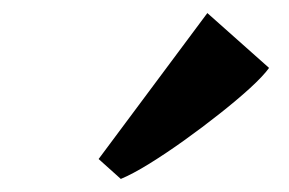

<svg xmlns="http://www.w3.org/2000/svg" viewBox="-20 -884 442 294"><path d="M131 -640.5 297.5 -864 392 -780Q383 -767.5 362.8 -749Q342.5 -730.5 316.2 -709.8Q290 -689 262 -669Q234 -649 208.5 -633.2Q183 -617.5 165 -610Z"/></svg>

Font: Merriweather 60pt Black
Style: Italic
Weight: 900
Italic angle: -7.8°
Version: Version 2.101